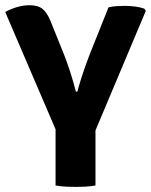

<svg xmlns="http://www.w3.org/2000/svg" viewBox="-21 -711 579 736"><path d="M192 -302.5H345V0Q326.5 3.5 305.8 4.5Q285 5.5 269.5 5.5Q255.5 5.5 233 4.5Q210.5 3.5 192 0ZM395 -683Q411 -686.5 426.5 -687.5Q442 -688.5 457 -688.5Q476.5 -688.5 496.5 -686Q516.5 -683.5 532 -678L538 -669.5L337 -192H202L-1 -665Q19.5 -676.5 44 -683.8Q68.5 -691 92.5 -691Q125 -691 142.5 -676.5Q160 -662 173 -629.5L225 -500.5Q237 -469.5 248.5 -434Q260 -398.5 270 -359.5H275.5Q282 -384 290 -409.5Q298 -435 306.8 -459.5Q315.5 -484 324 -505.5Z"/></svg>

Font: Signika Negative Light
Style: Bold
Weight: 700
Version: Version 2.001